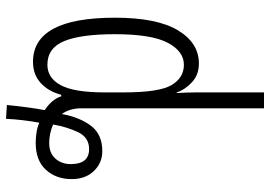

<svg xmlns="http://www.w3.org/2000/svg" viewBox="-150 -650 900 640"><g transform="rotate(90 300.0 -330.0)"><path d="M94 -263Q94 -385 122.5 -439Q151 -493 196 -493Q239 -493 263.5 -452Q288 -411 288 -292V-229Q288 -127 264 -82.5Q240 -38 196 -38Q140 -38 117 -94Q94 -150 94 -263ZM395 -57Q403 -103 420.5 -140Q438 -177 477 -177Q527 -177 527 -116Q527 -85 508.5 -64.5Q490 -44 457 -44Q425 -44 395 -57ZM389 -11Q405 -4 423 -1.5Q441 1 456 1Q515 1 546 -33Q577 -67 577 -119Q577 -165 550 -193Q523 -221 484 -221Q428 -221 399.5 -183.5Q371 -146 360 -86Q341 -113 341 -151V-760H288V-536Q288 -520 288.5 -505.5Q289 -491 290 -469H288Q279 -497 254 -520Q229 -543 192 -543Q123 -543 81 -473Q39 -403 39 -263Q39 10 186 10Q229 10 257 -16Q285 -42 296 -84H301Q311 -53 347 -29Q337 25 330 97L376 100Q379 43 389 -11Z"/></g></svg>

Font: Noto Sans Mono UI Light
Style: Regular
Weight: 300
Designer: Monotype Design team
Foundry: Monotype Imaging Inc.
Version: 1.000